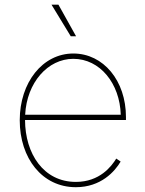

<svg xmlns="http://www.w3.org/2000/svg" viewBox="-20 -780 612 812"><path d="M300.8 11.7C407.2 11.7 465.8 -55.2 490.2 -96.7L471.7 -109.4C451.7 -76.7 401.9 -10.7 300.8 -10.7C164.1 -10.7 86.4 -129.9 85.9 -272.5H512.7V-285.2C512.7 -438.5 417.5 -553.7 290 -553.7C160.6 -553.7 63.5 -431.6 63.5 -271.5C63.5 -110.8 158.2 11.7 300.8 11.7ZM279.3 -626.5H301.8L227.1 -760.3H197.8ZM86.4 -294.9C93.3 -430.7 182.1 -531.2 290 -531.2C402.8 -531.2 486.8 -427.2 490.7 -294.9Z"/></svg>

Font: Raveo Thin
Style: Regular
Weight: 100
Designer: Jakub Foglar, Rasmus Andersson (Inter)
Foundry: Jakubfoglar.com
Version: Version 1.100;Glyphs 3.2.3 (3260)